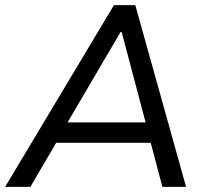

<svg xmlns="http://www.w3.org/2000/svg" viewBox="-24 -725 817 745"><path d="M-4 0 418 -705H501L698 0H606L553 -201L592 -171H163L211 -200L94 0ZM444 -601 227 -231 205 -250H575L546 -231L448 -601Z"/></svg>

Font: Nunito Sans 7pt
Style: Italic
Weight: 400
Italic angle: -9°
Designer: Vernon Adams
Foundry: Vernon Adams
Version: Version 3.101;gftools[0.9.27]